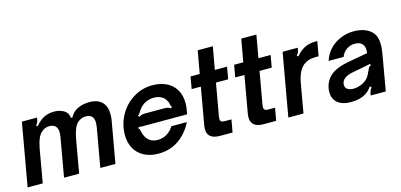

<svg xmlns="http://www.w3.org/2000/svg" viewBox="-68 -1204 3457 1656"><g transform="rotate(-15 1660.5 -376.0)"><path d="M17 0 116 -561H251L248 -543Q245 -527 240 -517Q235 -507 225 -497L237 -487Q276 -534 316 -553.5Q356 -573 406 -573Q456 -573 493 -550.5Q530 -528 533 -483H546Q573 -533 619.5 -553Q666 -573 718 -573Q795 -573 833 -534.5Q871 -496 871 -426Q871 -394 866 -368L801 0H666L728 -351Q731 -372 731 -387Q731 -462 659 -462Q619 -462 587 -435Q565 -414 552 -381.5Q539 -349 529 -297L477 0H342L404 -351Q407 -371 407 -386Q407 -424 388 -443Q369 -462 334 -462Q293 -462 262 -433Q241 -414 227.5 -382Q214 -350 204 -297L152 0Z M944 -219Q944 -313 989 -394.5Q1034 -476 1112 -524.5Q1190 -573 1283 -573Q1349 -573 1403 -549Q1457 -525 1489 -474.5Q1521 -424 1521 -350Q1521 -316 1514 -282L1509 -253H1153Q1147 -253 1120 -253Q1093 -253 1077 -256L1071 -241Q1079 -239 1081.5 -233.5Q1084 -228 1086 -216Q1087 -213 1088.5 -204Q1090 -195 1094 -187Q1107 -148 1136.5 -126.5Q1166 -105 1209 -105Q1255 -105 1292 -128.5Q1329 -152 1351 -189H1489Q1446 -100 1368 -44.5Q1290 11 1184 11Q1110 11 1055.5 -18Q1001 -47 972.5 -99Q944 -151 944 -219ZM1104 -339Q1121 -348 1133 -351Q1145 -354 1161 -354H1334Q1350 -354 1362 -351Q1374 -348 1389 -339L1400 -353Q1392 -358 1390 -362.5Q1388 -367 1388 -375Q1388 -377 1386 -386.5Q1384 -396 1377 -406Q1363 -435 1334.5 -450.5Q1306 -466 1269 -466Q1231 -466 1197.5 -451Q1164 -436 1140 -406Q1128 -393 1117 -374Q1113 -366 1109.5 -361.5Q1106 -357 1097 -353Z M1736 0Q1624 0 1624 -89Q1624 -105 1627 -123L1685 -453H1603L1622 -561H1704L1740 -763H1875L1839 -561H1948L1929 -453H1820L1769 -164Q1767 -150 1767 -143Q1767 -128 1775.5 -120Q1784 -112 1806 -112H1867L1847 0Z M2125 0Q2013 0 2013 -89Q2013 -105 2016 -123L2074 -453H1992L2011 -561H2093L2129 -763H2264L2228 -561H2337L2318 -453H2209L2158 -164Q2156 -150 2156 -143Q2156 -128 2164.5 -120Q2173 -112 2195 -112H2256L2236 0Z M2345 0 2444 -561H2579L2576 -543Q2573 -527 2568 -517Q2563 -507 2553 -497L2565 -487Q2603 -533 2645 -553Q2687 -573 2741 -573H2757L2734 -443H2704Q2639 -443 2597 -409Q2570 -386 2553 -350.5Q2536 -315 2526 -260L2480 0Z M2743 -120Q2743 -170 2766 -212.5Q2789 -255 2832 -282Q2884 -314 2972 -330L3145 -361Q3147 -377 3147 -386Q3147 -420 3131 -440Q3110 -467 3061 -467Q3022 -467 2988.5 -444Q2955 -421 2941 -382H2807Q2838 -475 2914.5 -524Q2991 -573 3081 -573Q3131 -573 3173 -558.5Q3215 -544 3241 -516Q3279 -477 3279 -402Q3279 -359 3266 -292L3215 0H3080L3083 -16Q3088 -41 3106 -69L3092 -77Q3069 -41 3032 -19Q2982 11 2900 11Q2828 11 2785.5 -23Q2743 -57 2743 -120ZM3027 -111Q3066 -129 3084.5 -153Q3103 -177 3123 -225Q3128 -237 3133 -242.5Q3138 -248 3147 -249V-265L3040 -244L2991 -235Q2936 -226 2907 -203Q2880 -181 2880 -147Q2880 -122 2900 -108.5Q2920 -95 2952 -95Q2989 -95 3027 -111Z"/></g></svg>

Font: Open Sauce Sans
Style: Bold Italic
Weight: 700
Italic angle: -10°
Designer: Alfredo Marco Pradil
Foundry: Creative Sauce Fz LLC
Version: Version 1.477